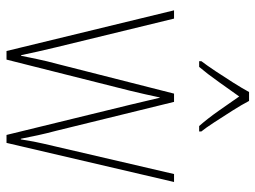

<svg xmlns="http://www.w3.org/2000/svg" viewBox="-120 -684 803 604"><g transform="rotate(90 282.0 -381.5)"><path d="M309 -389Q297 -438 287 -482H286Q281 -459 276 -436Q271 -413 265 -389L167 0H140L12 -527H38L128 -157Q136 -123 142 -97Q148 -71 153 -46H155Q159 -66 165.5 -97Q172 -128 181 -161L274 -527H300L391 -156Q399 -126 405 -98.5Q411 -71 416 -45H418Q422 -70 425 -86Q428 -102 431.5 -116.5Q435 -131 440 -153L527 -527H552L429 0H404ZM297 -763Q309 -740 328 -710Q347 -680 365 -652.5Q383 -625 393 -613V-606H376Q353 -632 328 -667.5Q303 -703 283 -732Q263 -704 237.5 -668Q212 -632 190 -606H172V-613Q185 -630 203 -657Q221 -684 239 -712.5Q257 -741 269 -763Z"/></g></svg>

Font: Noto Sans Khmer Condensed Thin
Style: Regular
Weight: 100
Width: 3
Designer: Danh Hong and the Monotype Design Team
Foundry: Monotype Imaging Inc.
Version: Version 2.004; ttfautohint (v1.8.4.7-5d5b)